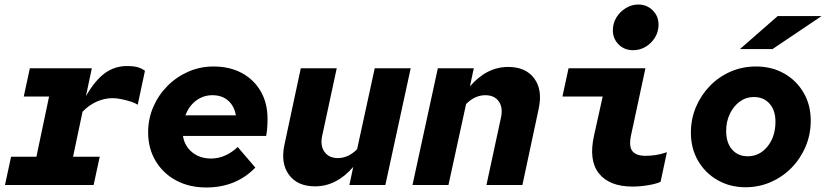

<svg xmlns="http://www.w3.org/2000/svg" viewBox="-20 -818 3653 849"><path d="M2 0 29 -125H141L197 -391H85L112 -516H386L360 -393Q401 -464 444.5 -495Q488 -526 541 -526Q570 -526 588 -521Q606 -516 621 -505L589 -355Q579 -362 559 -368.5Q539 -375 517 -379.5Q495 -384 478 -384Q443 -384 408.5 -369Q374 -354 345 -324L303 -125H421L394 0Z M892 11Q817 11 759 -20Q701 -51 668 -106.5Q635 -162 635 -233Q635 -292 657.5 -344.5Q680 -397 720 -437.5Q760 -478 812.5 -501Q865 -524 924 -524Q996 -524 1049.5 -495Q1103 -466 1133 -414Q1163 -362 1163 -293Q1163 -249 1157 -217H789Q796 -172 830 -144.5Q864 -117 913 -117Q946 -117 976 -130.5Q1006 -144 1031 -168L1109 -77Q1024 11 892 11ZM800 -308H1023Q1016 -349 989 -373Q962 -397 919 -397Q879 -397 847 -373Q815 -349 800 -308Z M1373 6Q1295 6 1257.5 -45.5Q1220 -97 1238 -179L1310 -516H1469L1405 -219Q1395 -175 1414.5 -147Q1434 -119 1474 -119Q1520 -119 1559 -158L1637 -516H1796L1684 0H1525L1542 -80Q1468 6 1373 6Z M1804 0 1916 -516H2075L2058 -436Q2132 -522 2227 -522Q2305 -522 2342.5 -471Q2380 -420 2362 -337L2290 0H2131L2195 -297Q2205 -341 2186 -369Q2167 -397 2126 -397Q2080 -397 2041 -358L1963 0Z M2779 -596Q2741 -596 2715.5 -621.5Q2690 -647 2690 -684Q2690 -715 2705.5 -740.5Q2721 -766 2747 -782Q2773 -798 2802 -798Q2840 -798 2866 -772.5Q2892 -747 2892 -709Q2892 -678 2876.5 -652.5Q2861 -627 2835.5 -611.5Q2810 -596 2779 -596ZM2777 7Q2675 7 2628.5 -51Q2582 -109 2607 -220L2645 -391H2467L2494 -516H2834L2770 -218Q2760 -169 2777 -149Q2794 -129 2834 -129Q2857 -129 2880 -132.5Q2903 -136 2929 -145L2901 -14Q2882 -5 2846 1Q2810 7 2777 7Z M3277 10Q3208 10 3153 -21.5Q3098 -53 3066.5 -107.5Q3035 -162 3035 -231Q3035 -292 3057.5 -345Q3080 -398 3119.5 -438.5Q3159 -479 3211 -501.5Q3263 -524 3323 -524Q3393 -524 3447.5 -493Q3502 -462 3533.5 -408Q3565 -354 3565 -284Q3565 -224 3542.5 -170.5Q3520 -117 3480.5 -76.5Q3441 -36 3388.5 -13Q3336 10 3277 10ZM3286 -127Q3339 -127 3374 -170.5Q3409 -214 3409 -280Q3409 -330 3383 -359.5Q3357 -389 3313 -389Q3279 -389 3251.5 -369Q3224 -349 3207.5 -315Q3191 -281 3191 -239Q3191 -187 3217 -157Q3243 -127 3286 -127ZM3252 -601 3419 -747H3613L3396 -601Z"/></svg>

Font: Red Hat Mono
Style: Bold Italic
Weight: 700
Italic angle: -12°
Monospace: yes
Designer: Pentagram, MCKL
Foundry: Pentagram, MCKL
Version: Version 1.023; ttfautohint (v1.8.3)